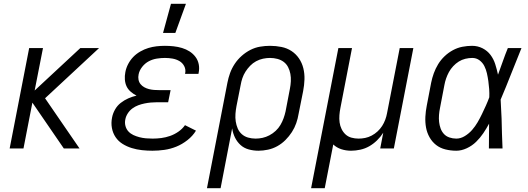

<svg xmlns="http://www.w3.org/2000/svg" viewBox="-20 -784 2790 1014"><path d="M317 0 151 -242 104 0H31L134 -530H207L163 -306L404 -530H503L218 -265L400 0Z M785 12Q757 12 729.5 9Q702 6 676 -2Q650 -10 627.5 -24Q605 -38 590.5 -59.5Q576 -81 571 -108Q566 -135 572 -164Q576 -185 587.5 -205.5Q599 -226 617.5 -240.5Q636 -255 657.5 -264.5Q679 -274 701 -279Q685 -287 670.5 -299.5Q656 -312 648.5 -328Q641 -344 639.5 -363.5Q638 -383 642 -403Q646 -425 657 -446Q668 -467 684 -483.5Q700 -500 721 -512Q742 -524 763.5 -530.5Q785 -537 807 -539.5Q829 -542 851 -542Q874 -542 897 -539.5Q920 -537 941.5 -530.5Q963 -524 981 -512.5Q999 -501 1012 -484Q1025 -467 1029.5 -445Q1034 -423 1029 -399L1028 -394H957L958 -397Q962 -417 953 -434.5Q944 -452 927.5 -461.5Q911 -471 891.5 -474.5Q872 -478 851 -478Q830 -478 808 -474.5Q786 -471 766 -460.5Q746 -450 731 -431Q716 -412 712 -391Q709 -377 711.5 -363.5Q714 -350 722 -340Q730 -330 741.5 -323.5Q753 -317 766.5 -313.5Q780 -310 794 -309Q808 -308 822 -308H881L868 -244H809Q793 -244 776.5 -242.5Q760 -241 743 -237.5Q726 -234 710 -228Q694 -222 679.5 -211.5Q665 -201 655 -185.5Q645 -170 642 -154Q638 -136 642.5 -119Q647 -102 658 -90Q669 -78 684 -71Q699 -64 716 -59.5Q733 -55 750.5 -53.5Q768 -52 786 -52Q809 -52 832 -55Q855 -58 878 -66Q901 -74 922 -88.5Q943 -103 957 -123L1015 -94Q998 -66 970 -44Q942 -22 911 -9.5Q880 3 848 7.5Q816 12 785 12ZM841 -610 883 -764H962L906 -610Z M1073 210 1181 -347Q1186 -373 1195 -398Q1204 -423 1219.5 -446.5Q1235 -470 1256.5 -489Q1278 -508 1302.5 -520.5Q1327 -533 1353.5 -537.5Q1380 -542 1406 -542Q1437 -542 1466.5 -536Q1496 -530 1519.5 -514.5Q1543 -499 1559 -475.5Q1575 -452 1582 -423.5Q1589 -395 1588 -364.5Q1587 -334 1581 -303L1557 -183Q1553 -158 1544.5 -133.5Q1536 -109 1521.5 -86.5Q1507 -64 1487.5 -44.5Q1468 -25 1444.5 -12Q1421 1 1395 6.5Q1369 12 1345 12Q1318 12 1293 5Q1268 -2 1250 -18.5Q1232 -35 1221 -57.5Q1210 -80 1206 -106L1145 210ZM1330 -52Q1348 -52 1366.5 -56Q1385 -60 1403 -69.5Q1421 -79 1436 -93Q1451 -107 1461 -124Q1471 -141 1477.5 -159Q1484 -177 1488 -195L1511 -315Q1515 -335 1516 -355Q1517 -375 1513.5 -394Q1510 -413 1501.5 -429.5Q1493 -446 1478.5 -457Q1464 -468 1445 -473Q1426 -478 1406 -478Q1388 -478 1369 -474Q1350 -470 1332.5 -460.5Q1315 -451 1301 -436.5Q1287 -422 1276.5 -405.5Q1266 -389 1260 -371Q1254 -353 1251 -335L1229 -224Q1225 -203 1223.5 -182.5Q1222 -162 1225 -142.5Q1228 -123 1235.5 -105.5Q1243 -88 1257 -75.5Q1271 -63 1290 -57.5Q1309 -52 1330 -52Z M1623 210 1767 -530H1839L1778 -215Q1774 -195 1772.5 -175.5Q1771 -156 1773.5 -137.5Q1776 -119 1784 -102.5Q1792 -86 1805 -74Q1818 -62 1836 -57Q1854 -52 1874 -52Q1891 -52 1908.5 -55.5Q1926 -59 1943 -68Q1960 -77 1974 -90Q1988 -103 1998 -118.5Q2008 -134 2014.5 -151.5Q2021 -169 2024 -186L2091 -530H2163L2060 0H1988L2004 -83Q1990 -61 1971 -42.5Q1952 -24 1930 -11.5Q1908 1 1883 6.5Q1858 12 1834 12Q1807 12 1782.5 4Q1758 -4 1740 -21L1695 210Z M2390 12Q2360 12 2332 5Q2304 -2 2283 -18.5Q2262 -35 2248.5 -59Q2235 -83 2230 -110.5Q2225 -138 2226.5 -167.5Q2228 -197 2234 -227L2257 -347Q2262 -372 2271 -397Q2280 -422 2294 -445Q2308 -468 2328 -487Q2348 -506 2372 -519Q2396 -532 2422 -537Q2448 -542 2473 -542Q2503 -542 2528.5 -529Q2554 -516 2570.5 -494Q2587 -472 2595.5 -445Q2604 -418 2610 -390L2611 -392Q2624 -427 2636 -461.5Q2648 -496 2662 -530H2734Q2706 -462 2679.5 -394Q2653 -326 2624 -258Q2626 -233 2626.5 -208Q2627 -183 2629 -158Q2630 -118 2631 -78.5Q2632 -39 2634 0H2562Q2562 -33 2562.5 -65.5Q2563 -98 2563 -131Q2549 -105 2532.5 -80.5Q2516 -56 2494.5 -35Q2473 -14 2445 -1Q2417 12 2390 12ZM2390 -52Q2413 -52 2435 -65.5Q2457 -79 2473.5 -98Q2490 -117 2502.5 -138.5Q2515 -160 2525.5 -182Q2536 -204 2546 -226Q2556 -248 2564 -270Q2565 -292 2563.5 -313.5Q2562 -335 2559 -356Q2556 -377 2551.5 -397Q2547 -417 2538 -435Q2529 -453 2512.5 -465.5Q2496 -478 2474 -478Q2456 -478 2437.5 -473.5Q2419 -469 2403 -459Q2387 -449 2373.5 -434.5Q2360 -420 2351 -403.5Q2342 -387 2336 -369.5Q2330 -352 2327 -335L2304 -215Q2300 -196 2298.5 -177Q2297 -158 2299 -140Q2301 -122 2307 -105.5Q2313 -89 2324.5 -76.5Q2336 -64 2353.5 -58Q2371 -52 2390 -52Z"/></svg>

Font: Lode
Style: Italic
Weight: 400
Italic angle: -11°
Monospace: yes
Designer: Belleve Invis
Foundry: Belleve Invis
Version: Version 29.2.0; ttfautohint (v1.8.3)